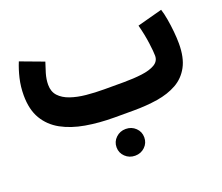

<svg xmlns="http://www.w3.org/2000/svg" viewBox="-109 -593 1123 970"><g transform="rotate(-20 452.0 -107.5)"><path d="M389.6 145.5Q389.6 115.2 411.4 94.5Q433.1 73.7 464.4 73.7Q495.6 73.7 517.1 94.5Q538.6 115.2 538.6 145.5Q538.6 175.8 517.1 196.5Q495.6 217.3 464.4 217.3Q433.1 217.3 411.4 196.5Q389.6 175.8 389.6 145.5ZM535.2 0H432.1Q349.1 0 277.6 -12.5Q206.1 -24.9 152.3 -54.4Q98.6 -84 68.6 -134.5Q38.6 -185.1 38.6 -261.7Q38.6 -308.1 48.8 -351.6Q59.1 -395 74.2 -431.6L199.7 -384.8Q191.4 -361.3 182.1 -329.8Q172.9 -298.3 172.9 -269.5Q172.9 -232.4 194.3 -209.2Q215.8 -186 252.4 -173.3Q289.1 -160.6 335.4 -156Q381.8 -151.4 432.1 -151.4H536.6Q589.8 -151.4 634 -157Q678.2 -162.6 704.6 -178.2Q731 -193.8 731 -223.1Q731 -245.1 724.6 -292.7Q718.3 -340.3 704.1 -394.5L838.9 -430.7Q846.7 -407.2 852.5 -373.3Q858.4 -339.4 861.8 -304Q865.2 -268.6 865.2 -240.2Q865.2 -164.6 839.6 -117.2Q814 -69.8 768.6 -44.4Q723.1 -19 663.3 -9.5Q603.5 0 535.2 0Z"/></g></svg>

Font: Vazirmatn RD Black
Style: Regular
Weight: 900
Designer: Saber Rastikerdar
Foundry: Saber Rastikerdar
Version: Version 32.102